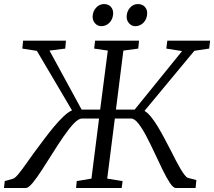

<svg xmlns="http://www.w3.org/2000/svg" viewBox="-57 -948 1080 968"><path d="M-37 0 -33 -35 9 -47Q19 -50.5 34.2 -68.5Q49.5 -86.5 69.5 -115Q89.5 -143.5 113.5 -176.5Q138 -209.5 163.8 -244Q189.5 -278.5 215 -309Q240.5 -339.5 263.8 -361.5Q287 -383.5 306 -391.5L129 -691.5L55.5 -703L59.5 -743H275.5L272 -703L192.5 -693L354.5 -395.5H448L486.5 -693L417.5 -703L422.5 -743H644L640 -703L565 -693L527.5 -395.5H622L861 -690.5L781.5 -703L786.5 -743H1002.5L997.5 -703L923 -692L671.5 -389Q687.5 -379.5 704.5 -358.8Q721.5 -338 738.5 -309.8Q755.5 -281.5 772.2 -250Q789 -218.5 805 -187.5Q818 -161.5 830.2 -138Q842.5 -114.5 853.5 -96Q864.5 -77.5 873.8 -65.8Q883 -54 890 -51.5L933 -40L929 0H830Q817 0 800 -25.2Q783 -50.5 763.5 -90.5Q744 -130.5 723.2 -175.2Q702.5 -220 681.5 -260Q660.5 -300 640.8 -325.2Q621 -350.5 603.5 -350.5H522L483.5 -47.5L561 -35L556.5 0H326.5L330 -35L404 -47.5L442.5 -350.5H356.5Q339 -350.5 315 -325.2Q291 -300 263.5 -260Q236 -220 208 -175.2Q180 -130.5 154 -90.5Q128 -50.5 107 -25.2Q86 0 72.5 0ZM453.5 -816Q435.5 -816 422.5 -830.2Q409.5 -844.5 410 -865Q411 -891.5 427.8 -909.5Q444.5 -927.5 467 -927.5Q489 -927.5 501.5 -914Q514 -900.5 513.5 -880.5Q513 -853 495.8 -834.5Q478.5 -816 453.5 -816ZM625 -816Q607 -816 594 -830.2Q581 -844.5 581.5 -865Q582.5 -891.5 598.8 -909.5Q615 -927.5 638 -927.5Q660 -927.5 672.8 -914Q685.5 -900.5 685 -880.5Q684.5 -853 667.2 -834.5Q650 -816 625 -816Z"/></svg>

Font: Merriweather 20pt Light
Style: Italic
Weight: 300
Italic angle: -7.8°
Version: Version 2.101